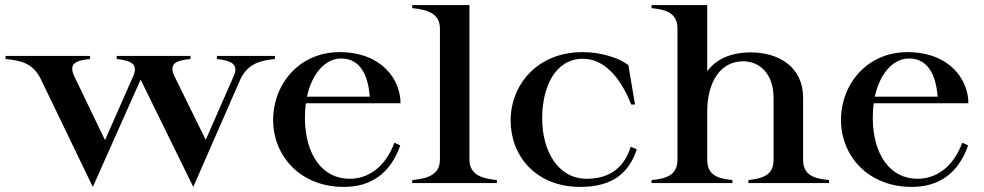

<svg xmlns="http://www.w3.org/2000/svg" viewBox="-20 -720 3869 755"><path d="M139 -412 345 15 533 -407 740 15 926 -410C954 -466 997 -482 1061 -488V-500H833V-488C896 -481 921 -464 896 -414L789 -170L670 -412C641 -467 666 -482 729 -488V-500H439V-488C504 -481 525 -463 501 -414L393 -169L276 -412C247 -467 272 -482 334 -488V-500H2V-488C65 -482 109 -470 139 -412Z M1332 15C1436 15 1514 -35 1554 -148L1531 -159C1492 -54 1420 -17 1355 -17C1247 -17 1181 -112 1179 -252C1179 -274 1180 -295 1183 -314H1555C1555 -408 1480 -515 1315 -515C1159 -515 1054 -392 1054 -247C1055 -105 1162 15 1332 15ZM1187 -340C1207 -432 1260 -490 1321 -490C1377 -490 1425 -454 1434 -340Z M1601 -12V0H1934V-12C1872 -18 1826 -34 1826 -93V-700H1601V-688C1665 -682 1710 -665 1710 -607V-93C1710 -34 1664 -18 1601 -12Z M2262 15C2394 15 2455 -45 2484 -133L2460 -143C2438 -71 2387 -17 2287 -17C2173 -17 2112 -128 2112 -254C2112 -381 2165 -489 2272 -489C2347 -489 2415 -429 2462 -309H2477L2451 -464C2418 -490 2348 -515 2271 -515C2092 -515 1988 -386 1988 -246C1988 -107 2087 15 2262 15Z M2542 -12V0H2860V-12C2797 -18 2761 -34 2761 -93V-280C2761 -404 2817 -479 2902 -479C2966 -479 3022 -432 3022 -333V-93C3022 -35 2987 -19 2923 -12V0H3240V-12C3175 -18 3138 -34 3138 -93V-336C3138 -457 3042 -514 2932 -514C2872 -514 2804 -498 2761 -440V-700H2542V-688C2606 -682 2644 -665 2644 -607V-93C2644 -34 2606 -18 2542 -12Z M3565 15C3669 15 3747 -35 3787 -148L3764 -159C3725 -54 3653 -17 3588 -17C3480 -17 3414 -112 3412 -252C3412 -274 3413 -295 3416 -314H3788C3788 -408 3713 -515 3548 -515C3392 -515 3287 -392 3287 -247C3288 -105 3395 15 3565 15ZM3420 -340C3440 -432 3493 -490 3554 -490C3610 -490 3658 -454 3667 -340Z"/></svg>

Font: Sprat Medium
Style: Regular
Weight: 500
Designer: Ethan Nakache
Foundry: Collletttivo
Version: Version 2.000;Glyphs 3.2 (3217)